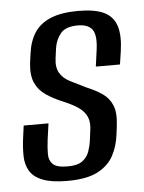

<svg xmlns="http://www.w3.org/2000/svg" viewBox="-43 -541 439 586"><g transform="rotate(-5 176.0 -248.0)"><path d="M140 9Q92 9 64.5 -2Q37 -13 25.5 -32.5Q14 -52 13.5 -78Q13 -104 17 -134L22 -171H98L91 -121Q88 -97 88 -77.5Q88 -58 100 -46.5Q112 -35 145 -35Q175 -35 190 -46Q205 -57 211 -74Q217 -91 219 -106L223 -137Q227 -162 220 -179Q213 -196 195.5 -208.5Q178 -221 149 -233Q120 -245 97.5 -260Q75 -275 64.5 -298.5Q54 -322 58 -359L62 -388Q67 -426 84 -452Q101 -478 134 -491.5Q167 -505 218 -505Q269 -505 297 -491.5Q325 -478 334.5 -448.5Q344 -419 337 -371L331 -331H257L264 -382Q270 -426 257.5 -443.5Q245 -461 213 -461Q176 -461 160.5 -442.5Q145 -424 141 -398L137 -368Q133 -340 143 -322.5Q153 -305 174.5 -294Q196 -283 223 -270Q250 -259 270.5 -245Q291 -231 300.5 -208Q310 -185 305 -145L302 -121Q298 -85 282.5 -55.5Q267 -26 233.5 -8.5Q200 9 140 9Z"/></g></svg>

Font: Alumni Sans Medium
Style: Italic
Weight: 500
Italic angle: -8°
Designer: Robert E. Leuschke
Foundry: Robert E. Leuschke
Version: Version 1.016